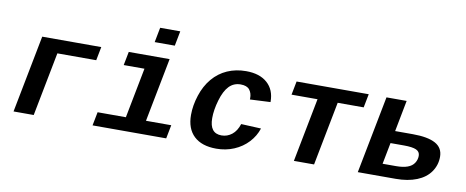

<svg xmlns="http://www.w3.org/2000/svg" viewBox="-64 -1003 3128 1290"><g transform="rotate(10 1500.0 -358.0)"><path d="M572.8 -528.3 554.7 -435.5H289.6L205.1 0H67.4L169.9 -528.3Z M954.6 -92.8H1127L1108.9 0H606.4L624.5 -92.8H817.4L883.8 -435.5H742.2L760.3 -528.3H1039.1ZM920.4 -623.5 939.9 -724.6H1077.1L1057.6 -623.5Z M1451.7 9.8Q1352.1 9.8 1298.8 -40.5Q1245.6 -90.8 1245.6 -184.6Q1245.6 -249.5 1268.1 -318.6Q1290.5 -387.7 1332.3 -437.3Q1374 -486.8 1432.1 -512.5Q1490.2 -538.1 1560.1 -538.1Q1652.8 -538.1 1704.8 -491.7Q1756.8 -445.3 1756.8 -364.3V-361.8L1617.2 -355L1617.7 -364.3Q1617.7 -398.4 1599.9 -421.1Q1582 -443.8 1539.1 -443.8Q1492.2 -443.8 1460.4 -410.9Q1428.7 -377.9 1409.2 -311Q1389.6 -244.1 1389.6 -188Q1389.6 -84 1470.7 -84Q1509.8 -84 1541.3 -108.6Q1572.8 -133.3 1588.4 -182.1L1724.6 -175.8Q1707.5 -122.6 1668 -80.1Q1628.4 -37.6 1572.5 -13.9Q1516.6 9.8 1451.7 9.8Z M1905.3 -528.3H2397.5L2379.4 -435.5H2202.1L2117.7 0H1980L2064.5 -435.5H1887.2Z M2735.8 -315.4Q2837.9 -315.4 2890.1 -287.1Q2942.4 -258.8 2942.4 -196.8Q2942.4 -140.6 2910.6 -94.7Q2878.9 -48.8 2818.1 -24.4Q2757.3 0 2674.8 0H2416L2518.6 -528.3H2656.2L2615.2 -315.4ZM2570.3 -84.5H2661.6Q2709.5 -84.5 2740.2 -95.7Q2771 -106.9 2785.6 -129.6Q2800.3 -152.3 2800.3 -178.7Q2800.3 -207 2774.2 -218.8Q2748 -230.5 2690.4 -230.5H2598.6Z"/></g></svg>

Font: Cousine
Style: Bold Italic
Weight: 700
Italic angle: -12°
Monospace: yes
Designer: Steve Matteson
Foundry: Ascender Corporation
Version: Version 1.20